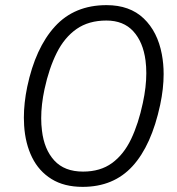

<svg xmlns="http://www.w3.org/2000/svg" viewBox="-20 -718 690 748"><path d="M302 10Q230 10 180.8 -20.5Q131.5 -51 105 -104.8Q78.5 -158.5 74 -229Q73 -244 73 -259.5Q73 -316.5 86 -379.5Q118 -531.5 194 -614.8Q270 -698 395 -698Q485.5 -698 539.8 -646.2Q594 -594.5 610.5 -506.5Q617.5 -469.5 617.5 -429.5Q617.5 -373 604 -309.5Q570 -151 496.2 -70.5Q422.5 10 302 10ZM303.5 -49.5Q371 -49.5 416.5 -82.8Q462 -116 490.8 -176.2Q519.5 -236.5 536.5 -317Q550 -379.5 550 -433Q550 -458.5 547 -482Q537.5 -554.5 499.2 -596.2Q461 -638 394.5 -638Q325.5 -638 278.2 -605Q231 -572 201 -512Q171 -452 153.5 -371Q140.5 -310.5 140.5 -257.5Q140.5 -232.5 143.5 -209Q152 -136 191.5 -92.8Q231 -49.5 303.5 -49.5Z"/></svg>

Font: Heraclito Light
Style: Italic
Weight: 300
Italic angle: -12°
Designer: Kostas Bartsokas (font) & Cristiano Sobral (main changes)
Foundry: Kostas Bartsokas (font) & Cristiano Sobral (main changes)
Version: Version 1.00;July 8, 2020;FontCreator 13.0.0.2655 64-bit